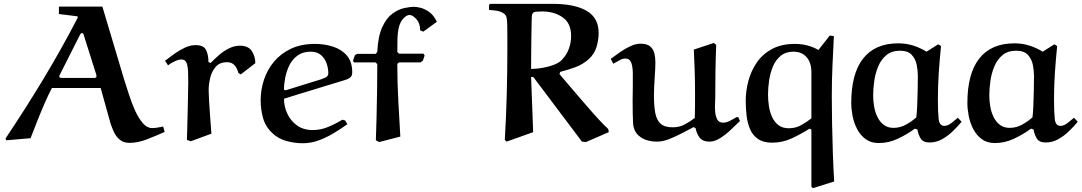

<svg xmlns="http://www.w3.org/2000/svg" viewBox="-20 -721 5566 988"><path d="M137.2 -9.8 11.2 1 8.8 -8.8Q109.9 -159.7 202.9 -313.7Q295.9 -467.8 378.9 -627.9Q379.9 -628.9 379.9 -632.8Q379.9 -636.7 377 -637.2L283.2 -648.9V-687H506.8L618.2 -314Q629.4 -278.8 643.3 -235.4Q657.2 -191.9 675 -152.3Q692.9 -112.8 714.8 -87.4Q736.8 -62 762.2 -62Q775.4 -62 790.8 -64.5Q806.2 -66.9 819.8 -69.8L827.1 -42Q784.2 -22.9 737.1 -4.4Q689.9 14.2 646 14.2Q616.2 14.2 597.2 -1.5Q578.1 -17.1 567.1 -40Q556.2 -63 548.8 -85.9L498 -268.1H247.1Q230 -235.8 210.9 -192.4Q191.9 -148.9 173.1 -101.3Q154.3 -53.7 137.2 -9.8ZM466.8 -319.8Q468.8 -319.8 472.4 -321.5Q476.1 -323.2 476.1 -325.2Q476.1 -327.1 476.1 -332Q476.1 -336.9 475.1 -337.9L410.2 -543Q409.2 -547.9 406 -549.3Q402.8 -550.8 400.9 -550.8Q397 -550.8 392.1 -543L287.1 -335Q285.2 -332 285.2 -326.2Q285.2 -324.2 289.1 -322Q293 -319.8 295.9 -319.8Z M1067.9 -33.2 961.9 5.9 941.9 -1Q942.9 -30.8 943.8 -69.3Q944.8 -107.9 945.8 -147Q946.8 -186 947.3 -219.5Q947.8 -252.9 948.2 -273.4L948.7 -293.9Q948.7 -323.7 947.8 -351.8Q946.8 -379.9 939.9 -397.5Q933.1 -415 913.1 -415Q898.9 -415 878.9 -405.5Q858.9 -396 844.7 -384.8L829.1 -408.2Q852.1 -426.3 877.9 -444.6Q903.8 -462.9 931.4 -475.8Q959 -488.8 986.8 -488.8Q1027.8 -488.8 1040.3 -463.9Q1052.7 -439 1052.7 -401.9L1064 -397Q1084 -418 1107.9 -438.5Q1131.8 -459 1158.9 -472.4Q1186 -485.8 1214.8 -485.8Q1257.8 -485.8 1275.9 -458Q1293.9 -430.2 1293.9 -396L1218.8 -337.9L1206.1 -346.2Q1202.1 -367.2 1188 -384Q1173.8 -400.9 1148.9 -400.9Q1109.9 -400.9 1089.4 -376.5Q1068.8 -352.1 1061.3 -318.6Q1053.7 -285.2 1053.7 -256.8Q1053.7 -240.7 1055.9 -201.9Q1058.1 -163.1 1061.5 -117.2Q1064.9 -71.3 1067.9 -33.2Z M1756.3 -101.1 1767.6 -82Q1734.4 -58.1 1697 -35.6Q1659.7 -13.2 1619.6 1.5Q1579.6 16.1 1538.6 16.1Q1495.6 16.1 1454.1 4.6Q1412.6 -6.8 1382.3 -35.2Q1346.2 -68.4 1333.7 -113.3Q1321.3 -158.2 1321.3 -204.1Q1321.3 -259.3 1338.4 -311Q1355.5 -362.8 1390.4 -404.3Q1425.3 -445.8 1477.8 -470.5Q1530.3 -495.1 1601.6 -495.1Q1648.4 -495.1 1692.4 -481.4Q1736.3 -467.8 1764.4 -435.8Q1792.5 -403.8 1792.5 -349.1Q1792.5 -333 1784.9 -325Q1777.3 -316.9 1763.7 -312Q1763.7 -312 1740.7 -304.7Q1717.3 -297.9 1680.4 -286.4Q1643.6 -274.9 1600.6 -262Q1557.6 -249 1515.6 -236.1Q1473.6 -223.1 1441.4 -212.9Q1441.4 -172.9 1458.5 -136Q1475.6 -99.1 1508.5 -75.4Q1541.5 -51.8 1589.4 -51.8Q1630.4 -51.8 1668.9 -67.9Q1707.5 -84 1741.7 -105ZM1454.6 -257.8Q1523.4 -279.8 1566.4 -292.5Q1609.4 -305.2 1631.3 -312.5Q1653.3 -319.8 1661.4 -326.4Q1669.4 -333 1669.4 -344.2Q1669.4 -370.1 1660.4 -395.5Q1651.4 -420.9 1631.3 -438Q1611.3 -455.1 1578.6 -455.1Q1538.6 -455.1 1511.5 -435.5Q1484.4 -416 1469.5 -386Q1454.6 -356 1448 -322.5Q1441.4 -289.1 1441.4 -262.2Q1441.4 -257.3 1448.2 -256.8Q1450.2 -256.8 1451.9 -257.3Q1453.6 -257.8 1454.6 -257.8Z M2024.4 -392.1Q2024.4 -297.9 2029.8 -199.5Q2035.2 -101.1 2040 -18.1L1931.2 9.8L1914.1 1Q1916 -50.8 1917.7 -117.4Q1919.4 -184.1 1920.4 -255.1Q1921.4 -326.2 1921.4 -391.1L1912.1 -399.9H1801.3L1796.4 -408.2L1806.2 -437L1817.4 -443.8H1913.1L1921.4 -454.1Q1925.3 -534.2 1946.8 -581.1Q1968.3 -627.9 1998.8 -650.4Q2029.3 -672.9 2059.8 -679.4Q2090.3 -686 2111.3 -686Q2121.1 -686 2142.1 -681.4Q2163.1 -676.8 2187.3 -660.4Q2211.4 -644 2228 -608.9L2158.2 -558.1L2142.1 -564.9Q2142.1 -601.1 2122.6 -622.6Q2103 -644 2087.4 -644Q2072.3 -644 2054.7 -625Q2037.1 -606 2030.3 -570.8Q2026.4 -549.8 2025.4 -525.4Q2024.4 -501 2024.4 -454.1L2033.2 -444.8H2159.2L2165 -435.1L2156.2 -409.2L2144 -399.9H2033.2Z M2712.9 -325.2 2723.6 -41 2586.9 7.8 2577.6 -1Q2584.5 -117.2 2587.6 -233.6Q2590.8 -350.1 2590.8 -465.8Q2590.8 -492.7 2590.8 -525.4Q2590.8 -558.1 2590.3 -585.4Q2589.8 -612.8 2587.9 -624Q2585.9 -644 2569.8 -653.6Q2553.7 -663.1 2533.7 -666Q2513.7 -668.9 2496.6 -669.9V-695.8L2502 -701.2H2822.8Q2938 -701.2 2999.3 -665Q3060.5 -628.9 3060.5 -551.8Q3060.5 -515.6 3049.6 -479.2Q3038.6 -442.9 3009.8 -417Q2979 -389.2 2941.4 -375.5Q2903.8 -361.8 2862.8 -351.1L2858.9 -339.8Q2891.1 -301.8 2926.5 -260.5Q2961.9 -219.2 2996.3 -179.2Q3030.8 -139.2 3060.3 -107.2Q3089.8 -75.2 3109.9 -57.1L3112.8 -41L2995.6 9.8L2974.6 7.8L2725.6 -323.2Q2724.1 -325.2 2712.9 -325.2ZM2712.9 -366.2Q2735.8 -366.2 2767.3 -371.1Q2798.8 -376 2827.4 -386.5Q2856 -397 2870.6 -412.1Q2895.5 -438 2907.2 -470Q2918.9 -502 2918.9 -536.1Q2918.9 -601.1 2875.7 -631.6Q2832.5 -662.1 2768.6 -662.1Q2754.4 -662.1 2736.6 -660.6Q2718.8 -659.2 2716.8 -639.2Q2716.8 -638.2 2715.8 -608.6Q2714.8 -579.1 2714.4 -535.6Q2713.9 -492.2 2713.4 -446.8Q2712.9 -401.4 2712.9 -366.2Z M3550.3 -465.8 3653.3 -500 3665.5 -490.2Q3662.6 -422.4 3661.6 -354.2Q3660.6 -286.1 3660.6 -216.8Q3660.6 -207 3659.4 -186Q3658.2 -165 3660.4 -143.1Q3662.6 -121.1 3671.4 -105.5Q3680.2 -89.8 3701.7 -89.8Q3716.8 -89.8 3735.1 -98.9Q3753.4 -107.9 3769.5 -118.2H3779.3L3787.6 -98.1Q3766.6 -77.1 3739.5 -52Q3712.4 -26.9 3684.8 -9.5Q3657.2 7.8 3631.3 7.8Q3596.2 7.8 3580.3 -12.7Q3564.5 -33.2 3559.6 -61L3549.3 -66.9Q3520.5 -51.8 3487.1 -34.4Q3453.6 -17.1 3421.6 -4.6Q3389.6 7.8 3361.3 7.8Q3333.5 7.8 3308.8 0.5Q3284.2 -6.8 3264.6 -24.9Q3239.7 -47.9 3237.5 -90.3Q3235.4 -132.8 3235.4 -204.1Q3235.4 -221.2 3235.8 -237.5Q3236.3 -253.9 3236.3 -269Q3236.3 -308.1 3236.3 -342.5Q3236.3 -377 3228.3 -398.4Q3220.2 -419.9 3197.3 -419.9Q3184.1 -419.9 3167.2 -410.4Q3150.4 -400.9 3136.2 -393.1L3122.6 -418Q3145.5 -435.1 3171.4 -453.1Q3197.3 -471.2 3224.4 -483.6Q3251.5 -496.1 3276.4 -496.1Q3308.6 -496.1 3325 -482.7Q3341.3 -469.2 3346.9 -447.5Q3352.5 -425.8 3352.5 -400.9Q3352.5 -370.1 3348.9 -321Q3345.2 -272 3345.2 -226.1Q3345.2 -176.3 3351.8 -140.1Q3358.4 -104 3378.9 -85Q3399.4 -65.9 3441.4 -65.9Q3476.6 -65.9 3503.4 -80.6Q3530.3 -95.2 3555.2 -113.8Q3556.2 -142.6 3556.4 -173.8Q3556.6 -205.1 3556.6 -235.8Q3556.6 -294.9 3554.9 -352.8Q3553.2 -410.6 3550.3 -465.8Z M4272.5 212.9 4163.1 247.1 4155.3 240.2V-54.2L4146 -59.1Q4102.1 -31.2 4054.2 -9Q4006.3 13.2 3953.1 13.2Q3908.2 13.2 3880.6 -5.9Q3853 -24.9 3839.6 -56.4Q3826.2 -87.9 3821.8 -126Q3817.4 -164.1 3817.4 -202.1Q3817.4 -253.9 3831.3 -305.4Q3845.2 -356.9 3874.8 -399.9Q3904.3 -442.9 3952.9 -469Q4001.5 -495.1 4070.3 -495.1Q4137.2 -495.1 4191.4 -463.9L4250 -538.1L4271 -535.2Q4267.1 -459 4263.7 -382.1Q4260.3 -305.2 4260.3 -228Q4260.3 -163.1 4261.7 -84.5Q4263.2 -5.9 4265.9 71.5Q4268.6 148.9 4272.5 212.9ZM4155.3 -111.8V-349.1Q4155.3 -398.9 4130.4 -427Q4105.5 -455.1 4063 -455.1Q4022.9 -455.1 3997.1 -433.6Q3971.2 -412.1 3957.3 -378.7Q3943.4 -345.2 3937.7 -306.6Q3932.1 -268.1 3932.1 -234.9Q3932.1 -208 3936.3 -178Q3940.4 -147.9 3951.9 -121.6Q3963.4 -95.2 3984.4 -78.1Q4005.4 -61 4039.1 -61Q4075.2 -61 4104.2 -77.9Q4133.3 -94.7 4155.3 -111.8Z M4808.1 -493.2 4822.3 -483.9Q4815.4 -416 4810.8 -347.4Q4806.2 -278.8 4806.2 -210.9Q4806.2 -144 4810.1 -108.6Q4814 -73.2 4839.4 -73.2Q4856.4 -73.2 4875.2 -87.6Q4894 -102.1 4909.2 -115.2L4928.2 -94.2Q4908.2 -70.3 4882.8 -45.7Q4857.4 -21 4827.4 -4.4Q4797.4 12.2 4763.2 12.2Q4729 12.2 4716.6 -10Q4704.1 -32.2 4701.2 -54.2L4688 -59.1Q4648.9 -30.3 4601.1 -7.6Q4553.2 15.1 4502 15.1Q4461.9 15.1 4434.6 -4.9Q4407.2 -24.9 4390.6 -56.9Q4374 -88.9 4367.2 -124.5Q4360.4 -160.2 4360.4 -190.9Q4360.4 -342.8 4421.9 -420.4Q4483.4 -498 4602.1 -498Q4643.1 -498 4679.2 -486.6Q4715.3 -475.1 4748 -455.1ZM4703.1 -331.1Q4703.1 -356.9 4697.3 -387Q4691.4 -417 4671.9 -438.5Q4652.3 -460 4611.3 -460Q4568.4 -460 4541.3 -437.5Q4514.2 -415 4499.3 -379.6Q4484.4 -344.2 4478.8 -304.2Q4473.1 -264.2 4473.1 -230Q4473.1 -204.1 4477.8 -175Q4482.4 -146 4494.4 -120.6Q4506.3 -95.2 4526.9 -79.1Q4547.4 -63 4578.1 -63Q4612.3 -63 4642.8 -80.1Q4673.3 -97.2 4695.3 -117.2Q4698.2 -139.2 4699.7 -176.5Q4701.2 -213.9 4702.1 -255.4Q4703.1 -296.9 4703.1 -331.1Z M5405.8 -493.2 5419.9 -483.9Q5413.1 -416 5408.4 -347.4Q5403.8 -278.8 5403.8 -210.9Q5403.8 -144 5407.7 -108.6Q5411.6 -73.2 5437 -73.2Q5454.1 -73.2 5472.9 -87.6Q5491.7 -102.1 5506.8 -115.2L5525.9 -94.2Q5505.9 -70.3 5480.5 -45.7Q5455.1 -21 5425 -4.4Q5395 12.2 5360.8 12.2Q5326.7 12.2 5314.2 -10Q5301.8 -32.2 5298.8 -54.2L5285.6 -59.1Q5246.6 -30.3 5198.7 -7.6Q5150.9 15.1 5099.6 15.1Q5059.6 15.1 5032.2 -4.9Q5004.9 -24.9 4988.3 -56.9Q4971.7 -88.9 4964.8 -124.5Q4958 -160.2 4958 -190.9Q4958 -342.8 5019.5 -420.4Q5081.1 -498 5199.7 -498Q5240.7 -498 5276.9 -486.6Q5313 -475.1 5345.7 -455.1ZM5300.8 -331.1Q5300.8 -356.9 5294.9 -387Q5289.1 -417 5269.5 -438.5Q5250 -460 5209 -460Q5166 -460 5138.9 -437.5Q5111.8 -415 5096.9 -379.6Q5082 -344.2 5076.4 -304.2Q5070.8 -264.2 5070.8 -230Q5070.8 -204.1 5075.4 -175Q5080.1 -146 5092 -120.6Q5104 -95.2 5124.5 -79.1Q5145 -63 5175.8 -63Q5210 -63 5240.5 -80.1Q5271 -97.2 5293 -117.2Q5295.9 -139.2 5297.4 -176.5Q5298.8 -213.9 5299.8 -255.4Q5300.8 -296.9 5300.8 -331.1Z"/></svg>

Font: Aref Ruqaa
Style: Bold
Weight: 700
Designer: Abdullah Aref
Version: Version 1.002